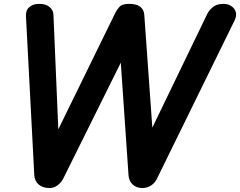

<svg xmlns="http://www.w3.org/2000/svg" viewBox="-20 -948 1210 968"><path d="M230.5 0Q196 0 176 -16.8Q156 -33.5 153 -62.5L111 -864Q108.5 -895.5 127.5 -912Q146.5 -928.5 177 -928.5Q211.5 -928.5 230.2 -912.5Q249 -896.5 249.5 -872.5L274 -296L562 -884.5Q568.5 -898 582 -913.2Q595.5 -928.5 631 -928.5Q669 -928.5 687.5 -913.5Q706 -898.5 707.5 -872.5L748 -304.5L1025.5 -879Q1035.5 -898 1054.5 -913.2Q1073.5 -928.5 1107 -928.5Q1128.5 -928.5 1145.5 -917.8Q1162.5 -907 1168.5 -888.2Q1174.5 -869.5 1162.5 -844.5L773 -50.5Q762 -26 741.8 -13Q721.5 0 698 0Q668.5 0 649.5 -17Q630.5 -34 628 -64L589 -632L299 -48Q287 -25.5 269 -12.8Q251 0 230.5 0Z"/></svg>

Font: Edu VIC WA NT Hand
Style: Regular
Weight: 400
Designer: Tina and Corey Anderson, Eben Sorkin, Mirko Velimirovic
Foundry: Google for Education
Version: Version 1.000